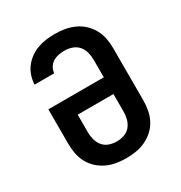

<svg xmlns="http://www.w3.org/2000/svg" viewBox="-175 -870 950 1005"><g transform="rotate(-30 300.0 -367.5)"><path d="M300 8Q270 8 240.5 3Q211 -2 184 -14.5Q157 -27 134.5 -47.5Q112 -68 98 -94.5Q84 -121 78.5 -150.5Q73 -180 73 -210V-418H408V-525Q408 -548 402 -570.5Q396 -593 381 -610Q366 -627 344 -634.5Q322 -642 299 -642Q281 -642 263 -638.5Q245 -635 229.5 -625.5Q214 -616 204.5 -600Q195 -584 194 -566H75Q76 -592 84.5 -618Q93 -644 109 -665Q125 -686 147 -702Q169 -718 194 -727Q219 -736 245.5 -739.5Q272 -743 299 -743Q329 -743 358.5 -738Q388 -733 415.5 -720.5Q443 -708 465 -687.5Q487 -667 501.5 -640.5Q516 -614 521.5 -584.5Q527 -555 527 -525V-210Q527 -180 521.5 -150.5Q516 -121 502 -94.5Q488 -68 465.5 -47.5Q443 -27 416 -14.5Q389 -2 359.5 3Q330 8 300 8ZM300 -93Q323 -93 345 -100.5Q367 -108 381.5 -125.5Q396 -143 402 -165Q408 -187 408 -210V-317H192V-210Q192 -187 198 -165Q204 -143 218.5 -125.5Q233 -108 255 -100.5Q277 -93 300 -93Z"/></g></svg>

Font: Iosevka SS04 Extended
Style: Bold
Weight: 700
Width: 7
Monospace: yes
Designer: Belleve Invis
Foundry: Belleve Invis
Version: Version 19.0.0; ttfautohint (v1.8.4)